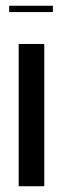

<svg xmlns="http://www.w3.org/2000/svg" viewBox="-20 -648 217 668"><path d="M134 -495V0H45V-495ZM164 -606H12V-628H164Z"/></svg>

Font: Moniqa Narrow Heading
Style: Bold
Weight: 700
Width: 4
Designer: Rajesh Rajput
Foundry: Rajesh Rajput
Version: Version 1.000